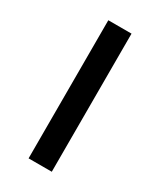

<svg xmlns="http://www.w3.org/2000/svg" viewBox="-137 -551 502 602"><g transform="rotate(30 114.0 -250.0)"><path d="M72 0V-500H156V0Z"/></g></svg>

Font: Inclusive Sans
Style: Regular
Weight: 400
Designer: Olivia King
Foundry: Olivia King
Version: Version 2.004